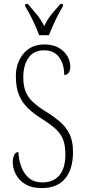

<svg xmlns="http://www.w3.org/2000/svg" viewBox="-20 -951 433 981"><path d="M194 10Q142 10 109 -10Q76 -30 60.5 -61Q45 -92 45 -124Q45 -141 52 -157.5Q59 -174 74 -174Q76 -132 89.5 -97Q103 -62 129 -40.5Q155 -19 196 -19Q253 -19 283.5 -55.5Q314 -92 314 -162Q314 -211 301 -241.5Q288 -272 260 -296Q232 -320 188 -348Q151 -371 122.5 -398.5Q94 -426 77.5 -464.5Q61 -503 61 -561Q61 -630 100 -677Q139 -724 208 -724Q250 -724 279.5 -707Q309 -690 324 -664.5Q339 -639 339 -613Q339 -589 330.5 -578.5Q322 -568 308 -568Q308 -623 282 -658.5Q256 -694 206 -694Q152 -694 125.5 -655.5Q99 -617 99 -557Q99 -513 111 -483Q123 -453 148.5 -429.5Q174 -406 214 -381Q253 -357 284.5 -330.5Q316 -304 334.5 -267.5Q353 -231 353 -175Q353 -85 312 -37.5Q271 10 194 10ZM180 -771Q168 -805 147.5 -847.5Q127 -890 109 -918V-931H122Q147 -902 167.5 -877.5Q188 -853 206 -818Q223 -853 243 -877.5Q263 -902 289 -931H301V-918Q283 -890 263 -847.5Q243 -805 230 -771Z"/></svg>

Font: Noto Serif ExtraCondensed ExtraLight
Style: Regular
Weight: 200
Width: 2
Designer: Monotype Design Team
Foundry: Monotype Imaging Inc.
Version: Version 2.015